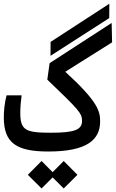

<svg xmlns="http://www.w3.org/2000/svg" viewBox="-20 -831 638 1058"><path d="M246.1 3.9C459 3.9 531.7 -60.5 531.7 -161.6C531.7 -216.8 522.5 -268.6 339.8 -435.5L597.7 -597.7L595.2 -704.6L253.4 -482.9L240.7 -392.1C414.1 -226.1 432.1 -207 432.1 -165C432.1 -115.2 389.6 -99.6 259.8 -99.6C120.6 -99.6 91.8 -113.3 91.8 -209.5C91.8 -244.1 94.7 -266.6 99.1 -305.7H16.1C4.9 -261.2 1 -220.7 1 -183.1C1 -43.5 70.3 3.9 246.1 3.9ZM258.3 -523.4 582 -731.4 582.5 -810.5 258.8 -600.1ZM331.1 207.5 406.7 132.3 331.1 56.2 270 117.7 209 56.2 133.3 132.3 209 207.5 270 146.5Z"/></svg>

Font: Cascadia Code PL
Style: Regular
Weight: 400
Monospace: yes
Designer: Aaron Bell
Foundry: Saja Typeworks
Version: Version 2404.023